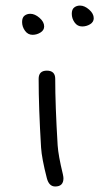

<svg xmlns="http://www.w3.org/2000/svg" viewBox="-20 -676 400 696"><path d="M60.1 -596.2Q60.1 -612.3 68.8 -619.1Q77.6 -626 89.8 -626Q106.4 -626 123.3 -611.3Q140.1 -596.7 140.1 -580.1Q140.1 -566.4 126.7 -558.1Q113.3 -549.8 98.1 -549.8Q81.1 -549.8 70.6 -564.5Q60.1 -579.1 60.1 -596.2ZM120.1 -390.1Q120.1 -419.9 149.9 -419.9Q180.2 -419.9 180.2 -390.1Q180.2 -293.9 189 -148.9Q191.4 -112.3 208 -43.9Q210 -34.2 210 -29.8Q210 0 180.2 0Q157.7 0 149.9 -29.8Q131.3 -102.1 128.9 -141.1Q120.1 -286.1 120.1 -390.1ZM240.2 -626Q240.2 -642.1 249 -648.9Q257.8 -655.8 270 -655.8Q286.6 -655.8 303.2 -641.1Q319.8 -626.5 319.8 -609.9Q319.8 -596.2 306.6 -588.1Q293.5 -580.1 277.8 -580.1Q260.7 -580.1 250.5 -594.5Q240.2 -608.9 240.2 -626Z"/></svg>

Font: Pecita
Style: Book
Weight: 400
Width: 6
Version: Version 3.4.1